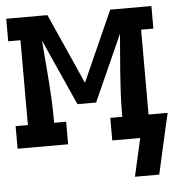

<svg xmlns="http://www.w3.org/2000/svg" viewBox="-50 -578 725 780"><g transform="rotate(-5 312.0 -187.5)"><path d="M469 155 504 0H390V-92H439V-106Q439 -146 441 -186.5Q443 -227 446 -267.5Q449 -308 452.5 -348.5Q456 -389 459 -429L338 -159H262L141 -429Q144 -389 147.5 -348.5Q151 -308 154 -267.5Q157 -227 159 -186.5Q161 -146 161 -106V-92H210V0H4V-92H54V-438H4V-530H172L300 -243L428 -530H596V-438H546V-92H624L608 -23L568 155Z"/></g></svg>

Font: Iosevka Slab Semibold Extended
Style: Regular
Weight: 600
Width: 7
Monospace: yes
Designer: Belleve Invis
Foundry: Belleve Invis
Version: Version 11.1.0; ttfautohint (v1.8.3)